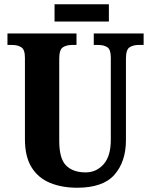

<svg xmlns="http://www.w3.org/2000/svg" viewBox="-20 -871 708 901"><path d="M342 10Q270 10 214.5 -13Q159 -36 128 -86Q97 -136 97 -218V-600Q97 -639 79.5 -649.5Q62 -660 38 -660H15V-714H339V-660H317Q292 -660 275 -649Q258 -638 258 -596V-210Q258 -126 290.5 -94Q323 -62 382 -62Q432 -62 466 -100Q500 -138 500 -215V-600Q500 -639 483.5 -649.5Q467 -660 442 -660H420V-714H654V-660H630Q605 -660 588 -649Q571 -638 571 -596V-213Q571 -113 517.5 -51.5Q464 10 342 10ZM236 -770V-851H491V-770Z"/></svg>

Font: Noto Serif Ethiopic Condensed ExtraBold
Style: Regular
Weight: 800
Width: 3
Designer: Monotype Design Team
Foundry: Monotype Imaging Inc.
Version: Version 2.102; ttfautohint (v1.8.4.7-5d5b)